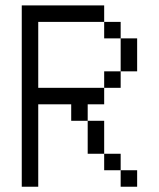

<svg xmlns="http://www.w3.org/2000/svg" viewBox="-20 -708 602 728"><path d="M62.5 -687.5H375V-625H125V-375H375V-312.5H312.5V-250H250V-312.5H125V0H62.5ZM312.5 -250H375V-125H312.5ZM375 -125H437.5V-62.5H375ZM375 -437.5H437.5V-375H375ZM375 -625H437.5V-562.5H375ZM437.5 -62.5H500V0H437.5ZM437.5 -562.5H500V-437.5H437.5Z"/></svg>

Font: 寒蝉点阵体 16px
Style: Regular
Weight: 400
Designer: Designed by Warren2060
Foundry: ChillType
Version: Version 1.000